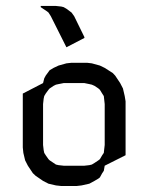

<svg xmlns="http://www.w3.org/2000/svg" viewBox="-20 -622 510 642"><path d="M56.2 -128.9V-309.1L124 -344.2L127.9 -359.9L132.8 -369.1L142.1 -381.8L146 -387.2L159.2 -395L175.8 -402.8L202.1 -410.2L219.2 -412.1H271L287.1 -410.2L314 -402.8L330.1 -395L356.9 -377.9L365.2 -369.1L381.8 -344.2L391.1 -326.2L397 -300.8L399.9 -283.2V-103L330.1 -67.9L327.1 -50.8L321.8 -43L314 -28.8L309.1 -24.9L295.9 -17.1L278.8 -7.8L252.9 -2L235.8 0H185.1L167 -2L142.1 -7.8L124 -17.1L99.1 -34.2L89.8 -43L73.2 -67.9L64 -85.9L58.1 -110.8ZM116.2 -598.1V-602.1H167L185.1 -600.1L192.9 -598.1L202.1 -592.8L213.9 -584L219.2 -580.1L228 -567.9L262.2 -498V-495.1L202.1 -463.9L149.9 -567.9L142.1 -580.1L137.2 -584L124 -592.8ZM124 -137.2 126 -120.1 127.9 -110.8 132.8 -103 142.1 -89.8 146 -85.9 159.2 -77.1 167 -71.8 175.8 -69.8 192.9 -67.9H262.2L278.8 -69.8L287.1 -71.8L295.9 -77.1L309.1 -85.9L314 -89.8L321.8 -103L327.1 -110.8L328.1 -120.1L330.1 -137.2V-273.9L328.1 -292L327.1 -300.8L321.8 -309.1L314 -321.8L309.1 -326.2L295.9 -335L287.1 -338.9L278.8 -340.8L262.2 -344.2H192.9L175.8 -340.8L167 -338.9L159.2 -335L146 -326.2L142.1 -321.8L132.8 -309.1L127.9 -300.8L126 -292L124 -273.9Z"/></svg>

Font: Petahja
Style: Regular
Weight: 400
Designer: T. Christopher White
Version: Version 1.1